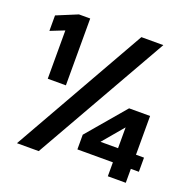

<svg xmlns="http://www.w3.org/2000/svg" viewBox="-125 -823 939 945"><g transform="rotate(20 345.0 -350.0)"><path d="M537 0V-73H351V-150L521 -350H631V-147H673V-73H631V0ZM445 -147H537V-256ZM95 -350V-603L22 -574V-655L131 -700H190V-350ZM61 0 458 -700H573L175 0Z"/></g></svg>

Font: Red Hat Text VF
Style: Regular
Weight: 400
Designer: Pentagram, MCKL
Foundry: Pentagram, MCKL
Version: Version 1.023